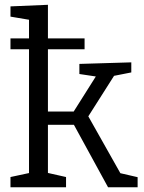

<svg xmlns="http://www.w3.org/2000/svg" viewBox="-20 -792 607 812"><path d="M24.3 -583.7V-629.7H337.7V-583.7ZM24.3 0V-43.3L114.7 -62.7L102.7 -45.7V-719L111.3 -707L24.3 -721.7V-765L182.7 -771.7V-306.7L167.7 -320.3H305.7L284.7 -309.3L391 -477.7L397.7 -466.7L315.7 -479V-521.7L535.3 -528.3V-485.7L445.7 -468L469.3 -482.3L346.7 -289.3L346 -313.3L495 -49L479.7 -61.7L562 -42.7V0H437L288.3 -272L303.7 -264.3H167.7L182.7 -272.7V-45.7L172 -63L259.3 -43.3V0Z"/></svg>

Font: Bitter Thin
Style: Regular
Weight: 100
Designer: Sol Matas, and Bitter project Authors
Foundry: Sol Matas
Version: Version 2.002